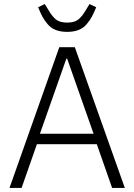

<svg xmlns="http://www.w3.org/2000/svg" viewBox="-20 -932 665 952"><path d="M169 -896 202 -912 221 -881Q241 -847 260 -833.5Q279 -820 313 -820Q347 -820 366 -833.5Q385 -847 405 -881L424 -912L457 -896Q445 -867 436 -850Q427 -833 410.5 -813Q394 -793 370 -783.5Q346 -774 313 -774Q280 -774 256 -783.5Q232 -793 215.5 -813Q199 -833 190 -850Q181 -867 169 -896ZM599 0H536L460 -217H163L87 0H27L274 -698H351ZM444 -269 313 -641H309L178 -269Z"/></svg>

Font: IBM Plex Sans Light
Style: Regular
Weight: 300
Designer: Mike Abbink, Paul van der Laan, Pieter van Rosmalen
Foundry: Bold Monday
Version: Version 3.0